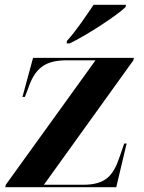

<svg xmlns="http://www.w3.org/2000/svg" viewBox="-20 -776 598 796"><path d="M258 -607 256 -596H269C344 -632 467 -714 500 -746L503 -756H368C339 -713 294 -646 258 -607ZM2 0H462L505 -181H495L475 -123C449 -47 417 -10 324 -10H162L533 -526L535 -536H117L73 -374H83L95 -405C125 -495 167 -526 258 -526H376L4 -10Z"/></svg>

Font: Noto Serif Display
Style: Bold Italic
Weight: 700
Italic angle: -12°
Designer: Monotype Design Team
Foundry: Monotype Imaging Inc.
Version: Version 2.009